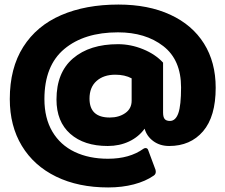

<svg xmlns="http://www.w3.org/2000/svg" viewBox="-20 -734 990 843"><path d="M23 -299Q23 -435 82 -528Q141 -621 248.5 -667.5Q356 -714 500 -714Q631 -714 727.5 -669.5Q824 -625 875.5 -543Q927 -461 927 -349Q927 -222 871.5 -157.5Q816 -93 723 -93Q682 -93 653 -114.5Q624 -136 615 -169Q589 -133 547 -113Q505 -93 453 -93Q349 -93 288.5 -146.5Q228 -200 228 -297Q228 -416 301 -478Q374 -540 498 -540Q554 -540 608 -518Q662 -496 696 -459V-240Q696 -220 703 -211.5Q710 -203 726 -203Q751 -203 763 -237Q775 -271 775 -350Q775 -471 697 -531.5Q619 -592 498 -592Q350 -592 262.5 -519Q175 -446 175 -299Q175 -215 210 -156Q245 -97 308 -67Q371 -37 454 -37Q549 -37 610 -81Q615 -84 619 -84Q628 -84 631 -74L663 12Q664 15 664 20Q664 31 655 37Q619 62 567.5 75.5Q516 89 455 89Q324 89 226.5 41.5Q129 -6 76 -93.5Q23 -181 23 -299ZM558 -292V-390Q528 -406 486 -406Q435 -406 404 -378.5Q373 -351 373 -301Q373 -218 462 -218Q502 -218 530 -237.5Q558 -257 558 -292Z"/></svg>

Font: Mitr SemiBold
Style: Regular
Weight: 600
Designer: Thanarat Vachiruckul
Foundry: Cadson Demak
Version: Version 1.003